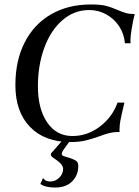

<svg xmlns="http://www.w3.org/2000/svg" viewBox="-20 -627 625 861"><path d="M161 198 173 171Q183 187 205 187Q228 187 245.5 170Q263 153 263 130Q263 113 238 94L218 80Q208 73 208 66Q208 60 217 52L262 0H297L266 43Q257 55 257 63Q257 69 263.5 72Q270 75 285 79Q308 86 319.5 93Q331 100 331 117Q331 159 303.5 186.5Q276 214 227 214Q183 214 161 198ZM49 -245Q49 -355 90.5 -436.5Q132 -518 208.5 -562.5Q285 -607 388 -607Q432 -607 456.5 -600.5Q481 -594 508 -582Q529 -573 545 -568.5Q561 -564 584 -564Q576 -532 570.5 -498Q565 -464 565 -448Q565 -434 566 -433H540Q537 -474 515 -508Q493 -542 457.5 -562Q422 -582 380 -582Q313 -582 260.5 -537Q208 -492 179 -413.5Q150 -335 150 -240Q150 -139 191.5 -78Q233 -17 305 -17Q372 -17 428 -59.5Q484 -102 507 -167H538Q524 -108 520 -87Q516 -66 516 -47V-35H509Q489 -35 471 -30.5Q453 -26 426 -16Q390 -3 362 3.5Q334 10 297 10Q180 10 114.5 -58Q49 -126 49 -245Z"/></svg>

Font: Unna
Style: Italic
Weight: 400
Italic angle: -8.05°
Designer: Jorge de Buen Unna
Foundry: Omnibus-Type
Version: Version 2.008